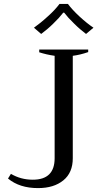

<svg xmlns="http://www.w3.org/2000/svg" viewBox="-20 -954 513 984"><path d="M154 -812C154 -812 191 -780 191 -780C211 -795 232 -812 253 -833C274 -853 291 -872 304 -889C304 -889 309 -889 309 -889C322 -872 339 -853 360 -833C381 -812 401 -795 421 -780C421 -780 459 -812 459 -812C438 -826 414 -845 388 -869C362 -893 342 -915 328 -934C328 -934 285 -934 285 -934C271 -915 251 -893 225 -870C199 -846 175 -827 154 -812ZM21 -39C61 -6 112 10 175 10C229 10 272 -3 305 -30C337 -56 353 -94 353 -143C353 -143 353 -668 353 -668C377 -671 403 -677 432 -687C432 -687 432 -700 432 -700C432 -700 181 -700 181 -700C181 -700 181 -686 181 -686C206 -678 232 -672 260 -668C260 -668 260 -143 260 -143C260 -70 223 -33 148 -33C107 -33 70 -43 36 -63C36 -63 21 -39 21 -39Z"/></svg>

Font: BUSH 25 TRIRONG
Style: Regular
Weight: 400
Designer: Katatrad Team
Foundry: CadsonDemak